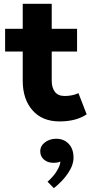

<svg xmlns="http://www.w3.org/2000/svg" viewBox="-20 -622 489 1006"><path d="M434.1 -22.9Q378.9 14.2 292 14.2Q201.2 14.2 150.1 -44.2Q99.1 -102.5 99.1 -199.2V-352.1H6.8V-471.2H99.1V-602.1H251V-471.2H383.8V-352.1H251V-199.2Q251 -162.6 267.6 -140.9Q284.2 -119.1 318.8 -119.1Q359.4 -119.1 391.1 -133.8ZM274.9 105Q314 105 339.6 131.3Q365.2 157.7 365.2 204.1Q365.2 243.2 336.2 285.9Q307.1 328.6 262.2 363.8L229 330.1Q261.7 301.8 279.3 271.2Q296.9 240.7 295.9 224.1Q286.1 231 259.8 231Q229.5 231 210.2 214.1Q190.9 197.3 190.9 170.9Q190.9 142.6 215.6 123.8Q240.2 105 274.9 105Z"/></svg>

Font: BioRhyme ExtraBold
Style: Regular
Weight: 800
Designer: Aoife Mooney
Foundry: Aoife Mooney Type
Version: Version 1.500;PS 001.500;hotconv 1.0.88;makeotf.lib2.5.64775